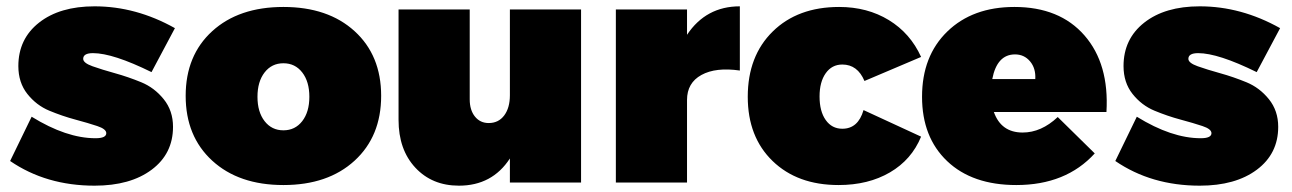

<svg xmlns="http://www.w3.org/2000/svg" viewBox="-20 -577 4086 607"><path d="M459 -349Q337 -409 274 -409Q243 -409 243 -391Q243 -378 272.5 -367.5Q302 -357 343.5 -345.5Q385 -334 426.5 -317Q468 -300 497.5 -263.5Q527 -227 527 -176Q527 -91 459.5 -40.5Q392 10 279 10Q126 10 12 -68L80 -208Q190 -140 282 -140Q316 -140 316 -156Q316 -169 287.5 -178.5Q259 -188 218 -199Q177 -210 136 -227Q95 -244 66.5 -280Q38 -316 38 -368Q38 -454 103.5 -505.5Q169 -557 279 -557Q410 -557 533 -488Z M651 -478.5Q735 -555 876 -555Q1017 -555 1101 -478.5Q1185 -402 1185 -274Q1185 -146 1101 -69Q1017 8 876 8Q735 8 651 -69Q567 -146 567 -274Q567 -402 651 -478.5ZM935.5 -348Q913 -377 876 -377Q839 -377 816.5 -348Q794 -319 794 -271Q794 -223 816.5 -194Q839 -165 876 -165Q913 -165 935.5 -194Q958 -223 958 -271Q958 -319 935.5 -348Z M1592 -547H1817V0H1592V-76Q1536 10 1431 10Q1346 10 1293 -47Q1240 -104 1240 -198V-547H1465V-263Q1465 -229 1481.5 -208.5Q1498 -188 1525 -188Q1556 -188 1574 -212Q1592 -236 1592 -276Z M2152 -467Q2212 -557 2319 -557V-354Q2243 -365 2197.5 -340Q2152 -315 2152 -261V0H1927V-547H2152Z M2713 -321Q2691 -373 2643 -373Q2610 -373 2590.5 -345.5Q2571 -318 2571 -272Q2571 -225 2590.5 -197.5Q2610 -170 2643 -170Q2693 -170 2710 -229L2892 -145Q2862 -72 2793.5 -32Q2725 8 2631 8Q2501 8 2422.5 -68Q2344 -144 2344 -271Q2344 -400 2423 -477.5Q2502 -555 2633 -555Q2722 -555 2790 -513.5Q2858 -472 2892 -397Z M3187 -555Q3330 -555 3408.5 -465Q3487 -375 3478 -223H3122Q3145 -158 3213 -158Q3272 -158 3324 -207L3441 -92Q3350 8 3193 8Q3054 8 2974.5 -67.5Q2895 -143 2895 -271Q2895 -400 2975 -477.5Q3055 -555 3187 -555ZM3253 -327Q3255 -361 3236.5 -383Q3218 -405 3189 -405Q3132 -405 3117 -327Z M3953 -349Q3831 -409 3768 -409Q3737 -409 3737 -391Q3737 -378 3766.5 -367.5Q3796 -357 3837.5 -345.5Q3879 -334 3920.5 -317Q3962 -300 3991.5 -263.5Q4021 -227 4021 -176Q4021 -91 3953.5 -40.5Q3886 10 3773 10Q3620 10 3506 -68L3574 -208Q3684 -140 3776 -140Q3810 -140 3810 -156Q3810 -169 3781.5 -178.5Q3753 -188 3712 -199Q3671 -210 3630 -227Q3589 -244 3560.5 -280Q3532 -316 3532 -368Q3532 -454 3597.5 -505.5Q3663 -557 3773 -557Q3904 -557 4027 -488Z"/></svg>

Font: MontserratBlack
Style: Regular
Weight: 900
Designer: Julieta Ulanovsky
Foundry: Julieta Ulanovsky
Version: Version 4.000